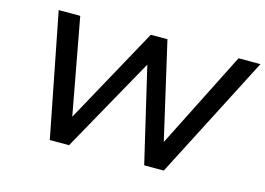

<svg xmlns="http://www.w3.org/2000/svg" viewBox="-94 -882 1461 1059"><g transform="rotate(15 636.5 -352.5)"><path d="M259 0 121 -705H244L347 -148H341L647 -705H742L870 -148H867L1148 -705H1273L910 0H798L671 -541L369 0Z"/></g></svg>

Font: Nunito Sans 7pt SemiExpanded SemiBold
Style: Italic
Weight: 600
Width: 6
Italic angle: -9°
Designer: Vernon Adams
Foundry: Vernon Adams
Version: Version 3.101;gftools[0.9.27]